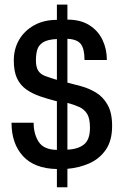

<svg xmlns="http://www.w3.org/2000/svg" viewBox="-20 -711 529 822"><path d="M223.6 90.8V12.7Q127 10.7 78.1 -43Q29.3 -96.7 29.3 -185.5H124Q124 -137.7 145.5 -104Q167 -70.3 223.6 -69.3V-277.3Q185.5 -287.1 152.3 -298.3Q119.1 -309.6 93.3 -327.6Q67.4 -345.7 53.2 -375Q39.1 -404.3 39.1 -452.1Q39.1 -502 62 -541Q85 -580.1 126.5 -603Q168 -626 223.6 -626V-691.4H268.6V-627Q325.2 -627 362.8 -603Q400.4 -579.1 418.9 -540Q437.5 -501 437.5 -454.1H341.8Q341.8 -502.9 325.7 -522.9Q309.6 -543 268.6 -544.9V-357.4Q294.9 -350.6 327.6 -341.8Q360.4 -333 390.6 -314.9Q420.9 -296.9 440.4 -262.7Q460 -228.5 460 -171.9Q460 -108.4 432.6 -69.3Q405.3 -30.3 361.3 -11.2Q317.4 7.8 268.6 11.7V90.8ZM268.6 -70.3Q314.5 -72.3 339.8 -92.8Q365.2 -113.3 365.2 -164.1Q365.2 -204.1 353 -223.6Q340.8 -243.2 319.3 -252.9Q297.9 -262.7 268.6 -270.5ZM223.6 -369.1V-543.9Q182.6 -542 163.6 -529.3Q144.5 -516.6 139.2 -497.1Q133.8 -477.5 133.8 -453.1Q133.8 -422.9 144 -407.7Q154.3 -392.6 174.3 -385.3Q194.3 -377.9 223.6 -369.1Z"/></svg>

Font: Padauk Book
Style: Regular
Weight: 400
Designer: Debbi Hosken, Becca Hirsbrunner Spalinger
Foundry: SIL International
Version: Version 5.000